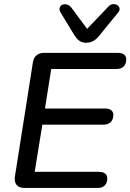

<svg xmlns="http://www.w3.org/2000/svg" viewBox="-20 -932 646 952"><path d="M103 0H465C493 0 512 -16 512 -48C512 -68 497 -80 470 -80H152L190 -314H495C522 -314 542 -331 542 -362C542 -383 527 -394 500 -394H203L234 -590H559C587 -590 606 -606 606 -638C606 -658 591 -670 564 -670H200C168 -670 148 -654 143 -622L54 -57C49 -20 66 0 103 0ZM406 -720C433 -720 453 -731 472 -755L566 -870C591 -900 544 -928 518 -900L412 -789L334 -894C307 -929 258 -905 281 -869L349 -757C364 -734 380 -720 406 -720Z"/></svg>

Font: SN Pro Medium
Style: Italic
Weight: 400
Italic angle: -9°
Designer: Tobias Whetton
Foundry: Supernotes
Version: Version 1.001;Glyphs 3.2 (3249)